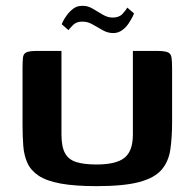

<svg xmlns="http://www.w3.org/2000/svg" viewBox="-20 -634 664 656"><path d="M568 -217Q568 -164 562 -123Q556 -82 532 -54Q508 -26 455.5 -12Q403 2 310 2Q235 2 186.5 -7Q138 -16 111.5 -34Q85 -52 73.5 -77.5Q62 -103 59.5 -136Q57 -169 57 -208V-398Q57 -424 58.5 -437.5Q60 -451 71 -455.5Q82 -460 107 -460H190V-175Q190 -132 202.5 -110Q215 -88 241.5 -80Q268 -72 310 -72Q377 -72 405.5 -95Q434 -118 434 -174V-460H516Q542 -460 553 -455.5Q564 -451 566 -437.5Q568 -424 568 -398ZM367 -521Q348 -521 330.5 -531Q313 -541 295.5 -551Q278 -561 259 -560Q241 -560 229.5 -548.5Q218 -537 214 -531L191 -551Q191 -553 196 -562.5Q201 -572 209.5 -583.5Q218 -595 230.5 -604.5Q243 -614 260 -614Q279 -615 296.5 -604.5Q314 -594 331 -584Q348 -574 365 -574Q387 -574 398.5 -586.5Q410 -599 415 -608L438 -588Q438 -587 433 -577Q428 -567 419.5 -554Q411 -541 397.5 -531Q384 -521 367 -521Z"/></svg>

Font: Genos SemiBold
Style: Regular
Weight: 600
Designer: Robert E. Leuschke
Foundry: Robert E. Leuschke
Version: Version 1.010